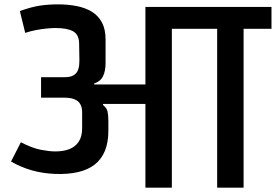

<svg xmlns="http://www.w3.org/2000/svg" viewBox="-20 -873 1283 893"><path d="M656.3 0V-389.7H459.7L458.7 -385Q476.7 -370.7 480.3 -353.8Q484 -337 484 -310V-265Q484 -210 467.8 -171Q451.7 -132 420.5 -107.7Q389.3 -83.3 343.3 -72.7Q297.3 -62 238 -64Q178.3 -66.3 128.2 -80.7Q78 -95 31.3 -121.7L77 -211.3Q130 -184 170 -176.3Q210 -168.7 237.3 -168.7Q274.3 -168.7 302.2 -179.3Q330 -190 346 -213.8Q362 -237.7 362 -277V-349.3Q362 -371.7 355 -385.5Q348 -399.3 336.3 -406.3Q324.7 -413.3 310.5 -416Q296.3 -418.7 281.3 -418.7H171V-514H281.3Q307.3 -514 321.5 -522.5Q335.7 -531 341.3 -543.8Q347 -556.7 348.2 -570Q349.3 -583.3 349.3 -593.3L348 -672.3Q347 -712 320.2 -727.3Q293.3 -742.7 237 -742.7Q221 -742.7 197.3 -740.3Q173.7 -738 147.7 -733.2Q121.7 -728.3 97.3 -720L72.3 -821.7Q127.7 -841.3 166.8 -847Q206 -852.7 250.3 -852.7Q296.3 -852.7 336.5 -844.8Q376.7 -837 406.8 -818.7Q437 -800.3 454 -768.8Q471 -737.3 471 -689V-579.7Q471 -542.7 459.2 -518.5Q447.3 -494.3 418 -484.7V-480H656.3V-840.7H1242.7V-739H1113V0H990V-739H779.3V0Z"/></svg>

Font: Matangi Light
Style: Regular
Weight: 300
Designer: Prashant Pant
Foundry: The Graphic Ant
Version: Version 3.002